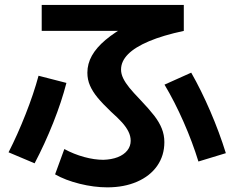

<svg xmlns="http://www.w3.org/2000/svg" viewBox="-20 -744 978 801"><path d="M209.8 -16.6 248.4 -122.2Q287.4 -101 330.6 -89.1Q373.8 -77.3 411.1 -77.3Q445.2 -78.3 471.1 -88.3Q496.9 -98.4 511.1 -116.3Q525.2 -134.1 525.2 -156.8Q525.2 -176.2 515.8 -195.1Q506.5 -213.9 488.9 -233.5Q471.2 -253 443.1 -278Q407.7 -311.8 386.9 -337Q366.2 -362.2 355.4 -387.1Q344.5 -412 344.5 -440.7Q344.5 -478 363.4 -511.8Q382.3 -545.5 420.2 -577.4Q458 -609.3 515.8 -641.1L535 -615.1H154V-723.5H746.8V-615.1Q659.7 -596.5 601.6 -571.9Q543.5 -547.4 514.3 -517.9Q485 -488.3 485 -453.8Q485 -435.7 494.1 -417Q503.3 -398.3 519.7 -378.1Q536.2 -357.8 563.7 -329.4Q602 -289.1 623 -262Q644 -235 654.8 -208.1Q665.7 -181.2 665.7 -151.1Q665.7 -95.1 635.9 -52.3Q606.1 -9.6 552 14Q497.9 37.6 427.6 37.6Q372.2 37.6 312.3 22.7Q252.5 7.8 209.8 -16.6ZM140.8 -428 257.1 -398.1Q237 -319.7 201.9 -231.6Q166.8 -143.4 124.4 -62.7L15.7 -108.6Q52.6 -180.7 86.6 -266.9Q120.7 -353.2 140.8 -428ZM666.3 -390.9 777.7 -440.9Q819.1 -368.4 857.2 -280.1Q895.3 -191.8 922.2 -105L807.8 -70.2Q783 -150.8 745.9 -235.3Q708.7 -319.8 666.3 -390.9Z"/></svg>

Font: WEMIX Pretendard Variable
Style: Regular
Weight: 400
Designer: Base glyphs from Inter by Rasmus Andersson; Hangeul glyphs from Noto Sans CJK(Source Han Sans) by Jang Soo-young and Kan
Foundry: Kil Hyung-jin
Version: Version 1.000;Glyphs 3.2 (3208)